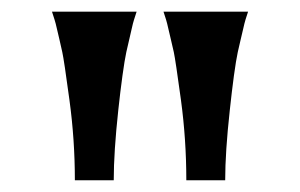

<svg xmlns="http://www.w3.org/2000/svg" viewBox="-20 -767 513 328"><path d="M298.3 -459Q298.3 -528.3 289.1 -596.4Q279.8 -664.6 276.9 -678Q273.9 -691.4 271.5 -701.4Q269 -711.4 267.3 -719.2Q265.6 -727.1 263.7 -733.4L259.3 -747.1H403.8L399.4 -733.4Q397.5 -727.1 395.8 -719.2Q394 -711.4 391.6 -701.4Q389.2 -691.4 386.2 -678Q383.3 -664.6 379.6 -637.7Q376 -610.8 372.6 -579.1Q364.7 -507.3 364.7 -459ZM107.9 -459Q107.9 -528.3 98.6 -596.4Q89.4 -664.6 86.4 -678Q83.5 -691.4 81.1 -701.4Q78.6 -711.4 76.9 -719.2Q75.2 -727.1 73.2 -733.4L68.8 -747.1H213.4L209 -733.4Q207 -727.1 205.3 -719.2Q203.6 -711.4 201.2 -701.4Q198.7 -691.4 195.8 -678Q192.9 -664.6 189.2 -637.7Q185.5 -610.8 182.1 -579.1Q174.3 -507.3 174.3 -459Z"/></svg>

Font: Amarante
Style: Regular
Weight: 400
Designer: Karolina Lach
Foundry: Sorkin Type Co.
Version: Version 1.001